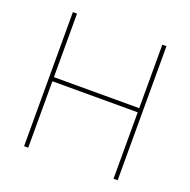

<svg xmlns="http://www.w3.org/2000/svg" viewBox="-129 -854 970 979"><g transform="rotate(20 356.5 -364.0)"><path d="M103 0V-727.5H125.5V-382.8H588.4V-727.5H610.8V0H588.4V-360.4H125.5V0Z"/></g></svg>

Font: Inter 20pt Thin
Style: Regular
Weight: 250
Version: Version 4.001;git-66647c0bb